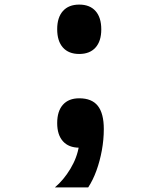

<svg xmlns="http://www.w3.org/2000/svg" viewBox="-20 -634 690 836"><path d="M325 -399Q279 -399 254 -427Q229 -455 229 -507Q229 -558 254 -586Q279 -614 325 -614Q371 -614 396 -586Q421 -558 421 -506Q421 -455 396 -427Q371 -399 325 -399ZM219 182Q257 150 286.5 101Q316 52 324 0L325 -206Q380 -206 406 -173Q432 -140 432 -72Q432 -26 423.5 20.5Q415 67 400 108.5Q385 150 364 182ZM325 9Q279 9 254 -19Q229 -47 229 -98Q229 -150 254 -178Q279 -206 325 -206Q371 -206 396 -178Q421 -150 421 -98Q421 -47 396 -19Q371 9 325 9Z"/></svg>

Font: Martian Mono SemiCondensed Medium
Style: Regular
Weight: 500
Width: 4
Designer: Roman Shamin
Foundry: Evil Martians
Version: Version 1.000